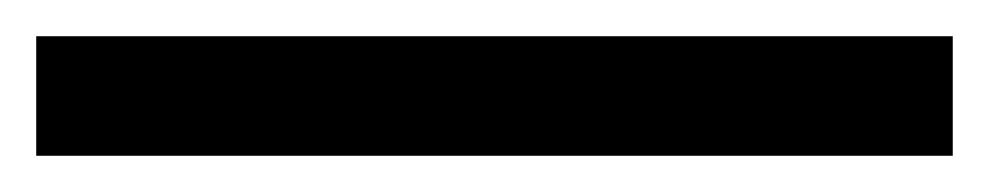

<svg xmlns="http://www.w3.org/2000/svg" viewBox="-23 -846 546 106"><path d="M503 -760H-3V-826H503Z"/></svg>

Font: Noto Sans Modi
Style: Regular
Weight: 400
Designer: Monotype Design Team
Foundry: Monotype Imaging Inc.
Version: Version 2.003; ttfautohint (v1.8.4.7-5d5b)